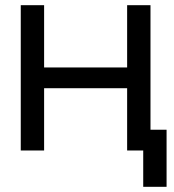

<svg xmlns="http://www.w3.org/2000/svg" viewBox="-20 -580 672 740"><path d="M60 0V-560H150V-320H470V-560H560V-80H622V140H532V0H470V-240H150V0Z"/></svg>

Font: Tektur
Style: Regular
Weight: 400
Designer: Adam Jagosz
Foundry: Adam Jagosz
Version: Version 1.005;gftools[0.9.30]